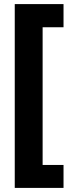

<svg xmlns="http://www.w3.org/2000/svg" viewBox="-20 -751 351 937"><path d="M290 166V54H188V-618H290V-731H52V166Z"/></svg>

Font: Noto Sans Georgian Condensed ExtraBold
Style: Regular
Weight: 800
Width: 3
Designer: Monotype Design Team, Akaki Razmadze
Foundry: Google LLC
Version: Version 2.005